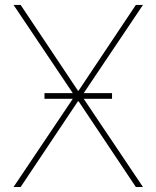

<svg xmlns="http://www.w3.org/2000/svg" viewBox="-20 -747 625 767"><path d="M34.1 0ZM551.1 0H522.7L294 -342.3H291.2L62.5 0H34.1L278.4 -363.6L34.1 -727.3H62.5L291.2 -384.9H294L522.7 -727.3H551.1L306.8 -363.6ZM427.6 -352.3H157.7V-375H427.6Z"/></svg>

Font: Linik Sans Thin
Style: Regular
Weight: 100
Designer: Fonts by Rasmus Andersson / Changes by Cristiano Sobral with parts from Marc Monis
Foundry: rsms
Version: Version 3.020; ttfautohint (v1.6)